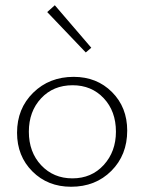

<svg xmlns="http://www.w3.org/2000/svg" viewBox="-20 -708 551 732"><path d="M307 -508 160 -662 189 -688 328 -526ZM251 4Q162 4 103.5 -54.5Q45 -113 45 -202Q45 -294 106.5 -354.5Q168 -415 261 -415Q349 -415 407 -357Q465 -299 465 -210Q465 -117 404.5 -56.5Q344 4 251 4ZM256 -28Q329 -28 375.5 -79Q422 -130 422 -206Q422 -284 375.5 -333.5Q329 -383 257 -383Q183 -383 136.5 -333Q90 -283 90 -206Q90 -128 137 -78Q184 -28 256 -28Z"/></svg>

Font: EauTestInfant Light
Style: Regular
Weight: 300
Designer: Christian Thalmann (Catharsis Fonts)
Version: Version 0.001;PS 000.001;hotconv 1.0.88;makeotf.lib2.5.64775